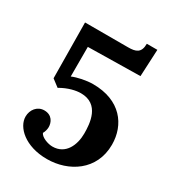

<svg xmlns="http://www.w3.org/2000/svg" viewBox="-186 -875 913 1001"><g transform="rotate(30 270.0 -374.5)"><path d="M165 -91.8C172.9 -105 176.3 -121.6 176.3 -132.8C176.3 -159.7 161.1 -197.3 113.3 -197.3C70.8 -197.3 43.9 -160.6 43.9 -120.6C43.9 -56.6 119.6 16.1 250.5 16.1C380.4 16.1 507.8 -63.5 507.8 -218.3C507.8 -337.4 430.7 -442.9 265.1 -442.9C225.1 -442.9 173.8 -432.1 143.6 -418.9V-597.2L457.5 -602.5L465.3 -765.1H401.9C401.9 -709 371.6 -700.2 326.2 -700.2H67.4L70.8 -366.2L113.8 -333.5C160.6 -360.8 204.6 -370.1 233.9 -370.1C346.7 -370.1 353.5 -256.8 353.5 -196.8C353.5 -128.4 322.8 -54.7 243.2 -54.7C215.8 -54.7 174.3 -69.8 165 -91.8Z"/></g></svg>

Font: Parastoo
Style: Bold
Weight: 700
Foundry: Saber Rastikerdar (saber.rastikerdar@gmail.com)
Version: Version 2.0.1